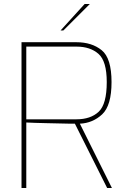

<svg xmlns="http://www.w3.org/2000/svg" viewBox="-20 -944 632 964"><path d="M88 -732H364Q441 -732 490.5 -692Q540 -652 540 -532Q540 -414 493 -370Q446 -326 381 -323L542 0H518L356 -323H332Q293 -324 219.5 -325.5Q146 -327 112 -329V0H88ZM364 -345Q435 -345 475.5 -383Q516 -421 516 -532Q516 -637 474.5 -673.5Q433 -710 364 -710H112V-345ZM405 -924H431L298 -791H284Z"/></svg>

Font: Exo Thin
Style: Regular
Weight: 250
Designer: Natanael Gama
Foundry: Natanael Gama
Version: Version 1.500; ttfautohint (v1.6)